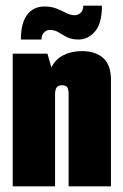

<svg xmlns="http://www.w3.org/2000/svg" viewBox="-20 -660 435 680"><path d="M25 -470H148L162 -421Q176 -450 204.5 -464.5Q233 -479 270 -479Q318 -479 345.5 -454.5Q373 -430 373 -377V0H223V-326Q223 -343 218.5 -350.5Q214 -358 200 -358Q187 -358 181 -350.5Q175 -343 175 -326V0H25ZM54 -520Q54 -579 76.5 -608Q99 -637 137 -637Q162 -637 180.5 -629.5Q199 -622 214.5 -614Q230 -606 245 -606Q256 -606 265.5 -614.5Q275 -623 275 -640H341Q341 -576 316 -548Q291 -520 259 -520Q233 -520 217 -528.5Q201 -537 187.5 -545.5Q174 -554 155 -554Q146 -554 136.5 -545.5Q127 -537 127 -520Z"/></svg>

Font: Smooch Sans Thin Black
Style: Regular
Weight: 900
Version: Version 1.010